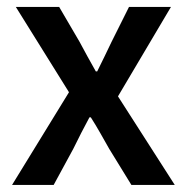

<svg xmlns="http://www.w3.org/2000/svg" viewBox="-20 -525 530 545"><path d="M14.2 0 175.8 -263.2 24.9 -505.4H147.9L205.6 -406.7Q228 -364.7 252 -322.3H255.9Q266.1 -342.8 276.6 -364.5Q287.1 -386.2 296.9 -406.7L346.2 -505.4H465.3L314.9 -251.5L476.1 0H353L290 -102.5Q277.3 -125 264.4 -147.7Q251.5 -170.4 237.8 -191.9H233.9Q222.2 -170.4 210.7 -147.9Q199.2 -125.5 188 -102.5L132.3 0Z"/></svg>

Font: Akatab
Style: Bold
Weight: 700
Designer: SIL Global
Foundry: SIL Global
Version: Version 4.100